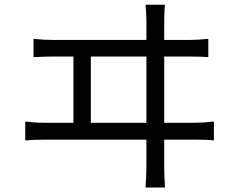

<svg xmlns="http://www.w3.org/2000/svg" viewBox="-20 -770 1017 822"><path d="M683 -681.2V-59.9Q683 -15.4 686.3 32.8H602.9Q606.8 -15.3 606.8 -58V-681.2Q606.8 -712.9 602.9 -749.6H685.9Q683 -710.8 683 -681.2ZM368.8 -559.3V-221.8H294.4V-559.3ZM173.7 -244.4H815.6Q846.2 -244.4 895.8 -249.8V-168.8Q869.9 -172.1 815.6 -172.1H173.7Q127.7 -172.1 88 -168.8V-249.8Q126.7 -244.4 173.7 -244.4ZM209.5 -599H791Q829.5 -599 871.8 -603.8V-525.3Q845.6 -528 791 -528H209.5Q170.4 -528 123.4 -525.3V-603.8Q164.6 -599 209.5 -599Z"/></svg>

Font: Min Sans VF VF
Style: Regular
Weight: 400
Designer: Jinseong-Kim, NotoSansCJK, Nunito
Foundry: Jinseong-Kim
Version: Version 1.420;Glyphs 3.1.2 (3151)